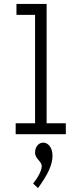

<svg xmlns="http://www.w3.org/2000/svg" viewBox="-20 -685 415 980"><path d="M60 0H316V-56H218V-665H64V-609H159V-56H60ZM174 275C222 209 248 158 248 110C248 66 224 43 201 43C177 43 159 64 159 94C159 126 193 138 193 163C193 185 174 221 149 252Z"/></svg>

Font: Inconsolata Condensed
Style: Regular
Weight: 400
Width: 3
Monospace: yes
Designer: Raph Levien, Cyreal, Brenton Simpson
Foundry: Raph Levien, Cyreal, Google
Version: Version 3.100